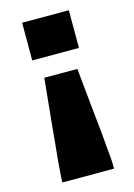

<svg xmlns="http://www.w3.org/2000/svg" viewBox="-108 -567 558 802"><g transform="rotate(-15 171.5 -166.0)"><path d="M70 -510H272V-347H70ZM60 163 62 135 66 82 73 13Q77 -37 80 -63L100 -264H243L263 -63L271 13L277 82L282 135L283 163V178H60Z"/></g></svg>

Font: Saira Stencil One
Style: Regular
Weight: 400
Designer: Hector Gatti with collaboration of the Omnibus-Type team
Foundry: Omnibus-Type
Version: Version 1.004